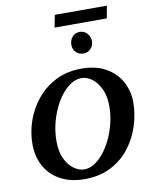

<svg xmlns="http://www.w3.org/2000/svg" viewBox="-111 -1137 973 1234"><g transform="rotate(-10 376.0 -520.5)"><path d="M732.9 -417Q732.9 -340.3 708.5 -263.7Q684.1 -187 635.3 -123.5Q586.4 -60.1 512.7 -22Q439 16.1 340.8 16.1Q248 16.1 182.4 -20Q116.7 -56.2 82.3 -119.1Q47.9 -182.1 47.9 -263.2Q47.9 -341.3 74.5 -416.7Q101.1 -492.2 151.9 -553.2Q202.6 -614.3 275.4 -650.6Q348.1 -687 440.9 -687Q537.6 -687 602.5 -649.2Q667.5 -611.3 700.2 -549.8Q732.9 -488.3 732.9 -417ZM577.1 -417Q577.1 -483.9 555.2 -530.8Q533.2 -577.6 500 -602.3Q466.8 -627 432.1 -627Q387.7 -627 346.4 -594.7Q305.2 -562.5 272.9 -508.5Q240.7 -454.6 221.9 -388.4Q203.1 -322.3 203.1 -254.9Q203.1 -186 225.6 -139.6Q248 -93.3 281.7 -69.6Q315.4 -45.9 348.1 -45.9Q392.1 -45.9 433.1 -78.9Q474.1 -111.8 506.6 -166.3Q539.1 -220.7 558.1 -286.4Q577.1 -352.1 577.1 -417ZM539.6 -848.1Q539.6 -820.8 520.5 -800.5Q501.5 -780.3 472.7 -780.3Q443.4 -780.3 424.1 -799.6Q404.8 -818.8 404.8 -848.1Q404.8 -878.4 423.3 -899.9Q441.9 -921.4 471.7 -921.4Q501 -921.4 520.3 -900.1Q539.6 -878.9 539.6 -848.1ZM673.8 -1057.1 658.7 -976.6H317.9L334 -1057.1Z"/></g></svg>

Font: Charis
Style: Bold Italic
Weight: 700
Italic angle: -11°
Designer: Walt Agee, Miriam Martin, Annie Olsen, Victor Gaultney, Lorna Priest, Alan Ward, Bob Hallissy, Martin Hosken, Sharon Cor
Foundry: SIL Global
Version: Version 7.000